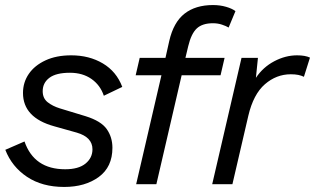

<svg xmlns="http://www.w3.org/2000/svg" viewBox="-20 -729 1247 760"><path d="M234 11Q147 11 87 -29Q27 -69 1 -136L77 -169Q115 -59 238 -59Q291 -59 318.5 -81.5Q346 -104 346 -138Q346 -186 284 -204L195 -229Q71 -263 71 -361Q71 -403 94 -436.5Q117 -470 160 -490Q203 -510 262 -510Q333 -510 387 -478Q441 -446 464 -385L391 -350Q377 -392 342 -416.5Q307 -441 257 -441Q202 -441 175.5 -421Q149 -401 149 -368Q149 -340 168.5 -324.5Q188 -309 217 -300L319 -269Q380 -250 402.5 -218Q425 -186 425 -144Q425 -68 371 -28.5Q317 11 234 11Z M519 0 619 -431H517L533 -500H635L650 -567Q667 -641 710.5 -675Q754 -709 823 -709Q851 -709 875 -702Q899 -695 912 -685L885 -620Q875 -626 858.5 -631.5Q842 -637 823 -637Q781 -637 759 -616.5Q737 -596 725 -546L714 -500H869L853 -431H699L599 0Z M820 0 936 -500H1001L993 -421Q1021 -463 1065.5 -486.5Q1110 -510 1156 -510Q1188 -510 1207 -501L1183 -425Q1173 -430 1160.5 -432.5Q1148 -435 1131 -435Q1074 -435 1028.5 -395.5Q983 -356 963 -271L900 0Z"/></svg>

Font: Prodigy Sans
Style: Italic
Weight: 400
Italic angle: -13°
Designer: Wei Huang
Foundry: Wei Huang
Version: Version 1.003; ttfautohint (v1.8.3)